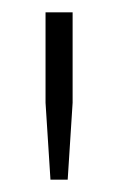

<svg xmlns="http://www.w3.org/2000/svg" viewBox="-20 -706 194 312"><path d="M62 -414 54 -539V-686H98V-539L90 -414Z"/></svg>

Font: Archivo ExtraCondensed Thin
Style: Regular
Weight: 250
Width: 2
Designer: Hector Gatti
Foundry: Omnibus-Type
Version: Version 2.001